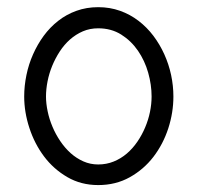

<svg xmlns="http://www.w3.org/2000/svg" viewBox="-20 -518 562 546"><path d="M473.1 -243.7Q473.1 -197.8 458.5 -152.8Q443.8 -107.9 416.3 -72Q388.7 -36.1 348.9 -13.9Q309.1 8.3 259.3 8.3Q210.4 8.3 171.4 -14.4Q132.3 -37.1 105.2 -73.2Q78.1 -109.4 63.5 -154.3Q48.8 -199.2 48.8 -243.7Q48.8 -273.9 55.2 -304.7Q61.5 -335.4 74 -363.5Q86.4 -391.6 104.2 -416Q122.1 -440.4 145.5 -458.7Q168.9 -477.1 197.5 -487.3Q226.1 -497.6 259.3 -497.6Q292.5 -497.6 321.3 -487.3Q350.1 -477.1 374 -458.7Q397.9 -440.4 416.3 -416Q434.6 -391.6 447.3 -363.5Q460 -335.4 466.6 -304.7Q473.1 -273.9 473.1 -243.7ZM411.1 -243.7Q411.1 -276.9 401.4 -311.3Q391.6 -345.7 372.3 -373.8Q353 -401.9 324.7 -419.7Q296.4 -437.5 259.3 -437.5Q235.8 -437.5 215.8 -429Q195.8 -420.4 179.2 -405.8Q162.6 -391.1 149.9 -371.6Q137.2 -352.1 128.4 -330.6Q119.6 -309.1 115.2 -286.6Q110.8 -264.2 110.8 -243.7Q110.8 -223.6 115.5 -201.4Q120.1 -179.2 129.2 -157.7Q138.2 -136.2 151.4 -116.7Q164.6 -97.2 180.9 -82.5Q197.3 -67.9 217 -59.1Q236.8 -50.3 259.3 -50.3Q282.7 -50.3 303.2 -58.6Q323.7 -66.9 340.6 -81.3Q357.4 -95.7 370.6 -115Q383.8 -134.3 392.8 -155.8Q401.9 -177.2 406.5 -199.7Q411.1 -222.2 411.1 -243.7Z"/></svg>

Font: SengBuhan
Style: Regular
Weight: 400
Designer: John M. Durdin
Foundry: Lao Script for Windows
Version: Version 1.400